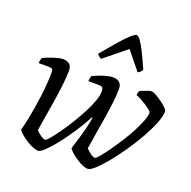

<svg xmlns="http://www.w3.org/2000/svg" viewBox="-132 -882 1009 1013"><g transform="rotate(20 372.5 -376.0)"><path d="M185 0Q175 0 158 -6.5Q141 -13 123 -24Q105 -35 89 -48Q73 -61 64 -74Q72 -104 79 -137.5Q86 -171 92 -207Q98 -243 102.5 -279Q107 -315 109.5 -349Q112 -383 112 -412Q112 -428 106 -432Q100 -436 86 -436H31Q31 -444 33 -453Q35 -462 38 -467Q55 -475 75 -482.5Q95 -490 114 -495Q133 -500 146 -500Q169 -500 182 -488.5Q195 -477 195 -452Q195 -420 189.5 -371.5Q184 -323 175.5 -271Q167 -219 159.5 -174Q152 -129 148 -102Q154 -96 163.5 -87.5Q173 -79 184 -73Q195 -67 202 -67Q211 -72 228.5 -93Q246 -114 267.5 -145Q289 -176 311.5 -212.5Q334 -249 353 -285.5Q372 -322 383.5 -354Q395 -386 395 -408Q395 -426 388.5 -431Q382 -436 368 -436H310Q310 -444 312 -453Q314 -462 316 -467Q333 -475 353 -482.5Q373 -490 392.5 -495Q412 -500 425 -500Q448 -500 462 -488.5Q476 -477 476 -452Q476 -419 470 -370.5Q464 -322 455.5 -270Q447 -218 439.5 -173Q432 -128 428 -102Q434 -96 443.5 -87.5Q453 -79 463 -73Q473 -67 481 -67Q490 -72 507 -92.5Q524 -113 545.5 -143.5Q567 -174 589 -208.5Q611 -243 629 -277.5Q647 -312 658.5 -341Q670 -370 670 -389Q670 -395 658.5 -404.5Q647 -414 630.5 -424.5Q614 -435 598.5 -443Q583 -451 574 -454Q574 -460 576 -467Q578 -474 579 -477Q586 -482 598.5 -487Q611 -492 623.5 -496Q636 -500 642 -500Q651 -500 667.5 -491Q684 -482 702 -469Q720 -456 732.5 -443.5Q745 -431 745 -425Q745 -397 728 -355Q711 -313 684 -265Q657 -217 624.5 -170Q592 -123 560.5 -84.5Q529 -46 503.5 -23Q478 0 464 0Q453 0 437 -6.5Q421 -13 403.5 -24Q386 -35 371 -47.5Q356 -60 347 -73Q351 -88 361 -118.5Q371 -149 381 -187Q391 -225 397 -262L393 -263Q368 -216 337.5 -169.5Q307 -123 276.5 -84.5Q246 -46 222 -23Q198 0 185 0ZM332 -569Q324 -574 317.5 -579.5Q311 -585 309 -590Q354 -644 385.5 -680Q417 -716 437.5 -734Q458 -752 467 -752Q476 -752 489.5 -733.5Q503 -715 521 -679Q539 -643 562 -590Q558 -586 553 -579.5Q548 -573 538 -569L456 -670Z"/></g></svg>

Font: Texturina Medium 12pt Light
Style: Italic
Weight: 300
Italic angle: -11°
Version: Version 1.002